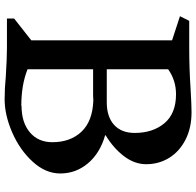

<svg xmlns="http://www.w3.org/2000/svg" viewBox="-29 -807 847 829"><g transform="rotate(90 394.5 -392.5)"><path d="M729 -229Q729 -166 678.5 -110.5Q628 -55 552.5 -22Q477 11 409 11Q359 11 311 6Q231 1 187 1H60V-30L154 -104V-712L50 -746L70 -786H186Q277 -786 365 -792Q433 -796 465 -796Q532 -796 583 -770Q634 -744 661.5 -699.5Q689 -655 689 -600Q689 -550 654.5 -504.5Q620 -459 564 -425V-423Q641 -401 685 -349Q729 -297 729 -229ZM387 -729Q327 -729 279 -695V-430H422Q484 -430 519 -461.5Q554 -493 554 -551V-550Q554 -629 512 -679Q470 -729 387 -729ZM594 -195Q594 -273 548.5 -321Q503 -369 413 -372Q406 -371 394 -371H279V-88Q346 -61 437 -61V-62Q509 -62 551.5 -98Q594 -134 594 -195Z"/></g></svg>

Font: Inknut Antiqua
Style: Regular
Weight: 400
Designer: Claus Eggers Sørensen
Foundry: Claus Eggers Sørensen
Version: Version 1.003; ttfautohint (v1.8.2) -l 8 -r 50 -G 200 -x 14 